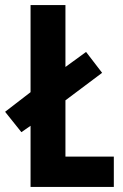

<svg xmlns="http://www.w3.org/2000/svg" viewBox="-39 -734 483 754"><path d="M81 0V-240L45 -215L-19 -295L81 -372V-714H218V-471L299 -530L362 -448L218 -340V-119H408V0Z"/></svg>

Font: Noto Sans Khmer UI ExtraCondensed
Style: Bold
Weight: 700
Width: 2
Designer: Danh Hong and the Monotype Design Team
Foundry: Monotype Imaging Inc.
Version: Version 2.002; ttfautohint (v1.8.4.7-5d5b)